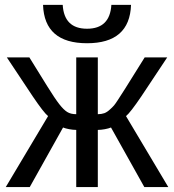

<svg xmlns="http://www.w3.org/2000/svg" viewBox="-20 -762 709 782"><path d="M290.5 -232.9Q277.8 -232.9 262 -235.8Q246.1 -238.8 236.8 -242.7L101.1 0H3.4L175.8 -289.1Q158.2 -303.2 113.3 -369.6L7.8 -528.3H99.6L171.9 -411.6Q188 -385.7 200.4 -367.2Q212.9 -348.6 221.7 -337.4Q239.3 -314.9 253.7 -305.9Q268.1 -296.9 290.5 -296.9V-528.3H378.4V-296.9Q393.1 -296.9 404.8 -301Q416.5 -305.2 429.2 -317.4Q433.6 -321.8 436.5 -324.2Q439.5 -326.7 444.6 -332.8Q449.7 -338.9 459.7 -354.2Q469.7 -369.6 488.8 -399.4L569.3 -528.3H661.1L555.7 -369.6Q510.7 -303.2 493.2 -289.1L665.5 0H567.9L432.1 -242.7Q422.9 -238.8 407 -235.8Q391.1 -232.9 378.4 -232.9V0H290.5ZM334.5 -585.9Q160.6 -585.9 155.3 -742.2H235.4Q241.2 -645 334.5 -645Q427.7 -645 433.6 -742.2H513.7Q508.3 -585.9 334.5 -585.9Z"/></svg>

Font: Arimo
Style: Regular
Weight: 400
Designer: Steve Matteson
Foundry: Monotype Imaging Inc.
Version: Version 1.33